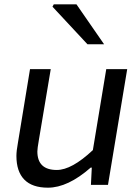

<svg xmlns="http://www.w3.org/2000/svg" viewBox="-20 -856 645 889"><path d="M56 -134Q56 -157 63 -195L119 -536H215L160 -208Q153 -168 153 -155Q153 -69 243 -69Q312 -69 410 -161L472 -536H569L480 0H401L405 -80H400Q294 13 202 13Q129 13 92.5 -24.5Q56 -62 56 -134ZM223 -825 229 -836H334L462 -651H385Z"/></svg>

Font: Nebula Sans Medium
Style: Regular
Weight: 500
Italic angle: -9°
Designer: Paul D. Hunt for Adobe (as Source Sans)
Foundry: Nebula Entertainment & Broadcasting LLC
Version: Version 1.010